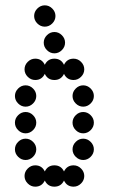

<svg xmlns="http://www.w3.org/2000/svg" viewBox="-20 -700 472 720"><path d="M112 -80Q137 -80 148 -57Q159 -80 184 -80Q209 -80 220 -57Q231 -80 256 -80Q272 -80 284 -68Q296 -56 296 -40Q296 -24 284 -12Q272 0 256 0Q231 0 220 -23Q209 0 184 0Q159 0 148 -23Q137 0 112 0Q96 0 84 -12Q72 -24 72 -40Q72 -56 84 -68Q96 -80 112 -80ZM264 -112Q252 -124 252 -140Q252 -156 264 -168Q276 -180 292 -180Q308 -180 320 -168Q332 -156 332 -140Q332 -124 320 -112Q308 -100 292 -100Q276 -100 264 -112ZM48 -112Q36 -124 36 -140Q36 -156 48 -168Q60 -180 76 -180Q92 -180 104 -168Q116 -156 116 -140Q116 -124 104 -112Q92 -100 76 -100Q60 -100 48 -112ZM264 -212Q252 -224 252 -240Q252 -256 264 -268Q276 -280 292 -280Q308 -280 320 -268Q332 -256 332 -240Q332 -224 320 -212Q308 -200 292 -200Q276 -200 264 -212ZM48 -212Q36 -224 36 -240Q36 -256 48 -268Q60 -280 76 -280Q92 -280 104 -268Q116 -256 116 -240Q116 -224 104 -212Q92 -200 76 -200Q60 -200 48 -212ZM264 -312Q252 -324 252 -340Q252 -356 264 -368Q276 -380 292 -380Q308 -380 320 -368Q332 -356 332 -340Q332 -324 320 -312Q308 -300 292 -300Q276 -300 264 -312ZM48 -312Q36 -324 36 -340Q36 -356 48 -368Q60 -380 76 -380Q92 -380 104 -368Q116 -356 116 -340Q116 -324 104 -312Q92 -300 76 -300Q60 -300 48 -312ZM112 -480Q137 -480 148 -457Q159 -480 184 -480Q209 -480 220 -457Q231 -480 256 -480Q272 -480 284 -468Q296 -456 296 -440Q296 -424 284 -412Q272 -400 256 -400Q231 -400 220 -423Q209 -400 184 -400Q159 -400 148 -423Q137 -400 112 -400Q96 -400 84 -412Q72 -424 72 -440Q72 -456 84 -468Q96 -480 112 -480ZM156 -512Q144 -524 144 -540Q144 -556 156 -568Q168 -580 184 -580Q200 -580 212 -568Q224 -556 224 -540Q224 -524 212 -512Q200 -500 184 -500Q168 -500 156 -512ZM120 -612Q108 -624 108 -640Q108 -656 120 -668Q132 -680 148 -680Q164 -680 176 -668Q188 -656 188 -640Q188 -624 176 -612Q164 -600 148 -600Q132 -600 120 -612Z"/></svg>

Font: Dotrice Condensed
Style: Regular
Weight: 400
Width: 2
Monospace: yes
Designer: Paul Flo Williams
Foundry: His Deeds Are Dust
Version: Version 1.001